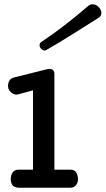

<svg xmlns="http://www.w3.org/2000/svg" viewBox="-20 -878 494 898"><path d="M70.3 0Q30.3 0 30.3 -40.5Q30.3 -58.6 39.3 -71.5Q48.3 -84.5 67.4 -84.5H134.3V-455.6L64.5 -436.5Q61.5 -435.5 57.6 -435.5Q43 -435.5 30.3 -447.5Q17.6 -459.5 17.6 -474.6Q17.6 -508.3 45.4 -515.6L201.7 -554.7Q205.6 -555.7 209.5 -555.7Q234.4 -555.7 234.4 -532.7V-84.5H309.6Q328.1 -84.5 336.4 -71.3Q344.7 -58.1 344.7 -39.6Q344.7 -23.4 335.2 -11.7Q325.7 0 308.6 0ZM189 -641.6Q179.7 -641.6 172.4 -649.7Q165 -657.7 165 -667Q165 -676.3 173.3 -681.6Q228.5 -718.3 285.9 -762.9Q343.3 -807.6 393.1 -850.6Q401.4 -857.9 413.1 -857.9Q428.7 -857.9 441.4 -845Q454.1 -832 454.1 -816.9Q454.1 -803.2 441.4 -794.9Q383.8 -758.8 320.8 -719Q257.8 -679.2 198.2 -645Q192.4 -641.6 189 -641.6Z"/></svg>

Font: Cutive
Style: Regular
Weight: 400
Version: Version 1.100; ttfautohint (v1.8.4.7-5d5b)